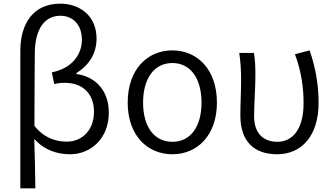

<svg xmlns="http://www.w3.org/2000/svg" viewBox="-20 -829 1821 1048"><path d="M91 199H173C172 107 170 22 167 -71C223 -8 294 13 363 13C473 13 574 -71 574 -214C574 -329 507 -410 397 -425V-430C466 -473 507 -537 507 -618C507 -747 411 -809 309 -809C161 -809 91 -700 91 -551ZM345 -56C287 -56 222 -74 168 -142C168 -276 169 -406 170 -539C171 -672 224 -743 310 -743C372 -743 427 -700 427 -612C427 -539 381 -458 263 -434L276 -370C294 -375 314 -377 333 -377C440 -377 493 -309 493 -219C493 -116 426 -56 345 -56Z M921 13C1056 13 1164 -89 1164 -269C1164 -451 1056 -554 921 -554C785 -554 677 -451 677 -269C677 -89 785 13 921 13ZM921 -55C820 -55 761 -139 761 -269C761 -399 820 -485 921 -485C1021 -485 1080 -399 1080 -269C1080 -139 1021 -55 921 -55Z M1493 13C1624 13 1719 -85 1719 -268C1719 -365 1703 -459 1670 -554L1590 -533C1626 -435 1637 -349 1637 -266C1637 -121 1575 -55 1494 -55C1427 -55 1367 -92 1367 -194C1367 -260 1374 -352 1374 -415C1374 -462 1373 -502 1366 -540H1286C1294 -484 1296 -438 1296 -395C1296 -329 1292 -264 1292 -198C1292 -55 1369 13 1493 13Z"/></svg>

Font: ChiuKong Gothic CL Normal
Style: Regular
Weight: 350
Designer: Ryoko NISHIZUKA 西塚涼子 (kana, bopomofo & ideographs); Paul D. Hunt (Latin, Greek & Cyrillic); Sandoll Communications 산돌커뮤니
Foundry: Adobe
Version: Version 1.300